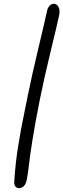

<svg xmlns="http://www.w3.org/2000/svg" viewBox="-20 -878 334 1012"><path d="M81.1 113.8Q68.4 113.8 61 104.5Q53.7 95.2 55.2 77.1Q58.6 25.9 63.7 -20Q68.8 -65.9 77.4 -117.7Q85.9 -169.4 90.8 -195.6Q95.7 -221.7 108.6 -285.6Q121.6 -349.6 125 -367.2Q147.5 -479 183.6 -629.6Q219.7 -780.3 228 -820.8Q231 -835.9 240.7 -846.9Q250.5 -857.9 263.2 -857.9Q279.3 -857.9 288.1 -842Q296.9 -826.2 292 -798.8Q283.2 -755.9 248 -611.6Q212.9 -467.3 189.9 -353Q162.6 -215.8 149.4 -129.9Q136.2 -43.9 131.8 -2.9Q127.4 38.1 121.1 68.8Q116.7 92.8 105 103.3Q93.3 113.8 81.1 113.8Z"/></svg>

Font: Shantell Sans Irregular Bouncy
Style: Italic
Weight: 300
Italic angle: -11.31°
Designer: Stephen Nixon, Anya Danilova, Shantell Martin
Foundry: Arrow Type
Version: Version 1.006;[9816181b4]